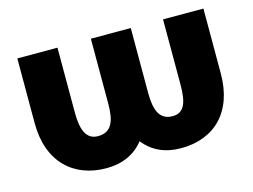

<svg xmlns="http://www.w3.org/2000/svg" viewBox="-79 -662 1057 803"><g transform="rotate(-15 449.5 -260.0)"><path d="M49.8 -249C49.8 -81.1 150.4 9.8 292 9.8C359.4 9.8 416 -14.6 454.1 -63.5C492.2 -14.6 546.9 9.8 615.2 9.8C758.8 9.8 855.5 -82 855.5 -249V-530.3H680.7V-249C680.7 -172.9 667 -128.9 615.2 -128.9C559.6 -128.9 541 -172.9 541 -249V-530.3H368.2V-249C368.2 -172.9 350.6 -128.9 292 -128.9C240.2 -128.9 223.6 -176.8 223.6 -249V-530.3H49.8Z"/></g></svg>

Font: Pretendard Black
Style: Regular
Weight: 900
Designer: Base glyphs from Inter by Rasmus Andersson; Hangeul glyphs from Noto Sans CJK(Source Han Sans) by Jang Soo-young and Kan
Foundry: Kil Hyung-jin
Version: Version 1.309;Glyphs 3.2 (3225)